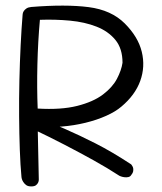

<svg xmlns="http://www.w3.org/2000/svg" viewBox="-20 -674 581 688"><path d="M92 -6Q80 -6 73.5 -11Q67 -16 63 -22.5Q59 -29 58 -34Q57 -39 57 -39Q53 -81 51 -137Q49 -193 48.5 -257Q48 -321 49.5 -386Q51 -451 54 -512Q57 -573 61 -621Q61 -621 61.5 -625Q62 -629 65 -634Q68 -639 74.5 -643.5Q81 -648 92 -649Q216 -659 297.5 -648.5Q379 -638 427 -590Q475 -542 488 -488.5Q501 -435 482.5 -384Q464 -333 415 -292Q394 -274 360.5 -259Q327 -244 286 -234Q245 -224 201 -220.5Q157 -217 115 -223L119 -33Q119 -33 119 -29Q119 -25 116.5 -19.5Q114 -14 108.5 -10Q103 -6 92 -6ZM408 -44Q365 -72 315.5 -99.5Q266 -127 211 -155.5Q156 -184 95 -213Q95 -219 100.5 -223.5Q106 -228 115 -230.5Q124 -233 132.5 -234.5Q141 -236 147.5 -236.5Q154 -237 154 -237Q183 -225 210.5 -213Q238 -201 265.5 -188Q293 -175 322.5 -160Q352 -145 383.5 -126.5Q415 -108 450 -85Q450 -85 451.5 -83Q453 -81 455 -77.5Q457 -74 457.5 -69.5Q458 -65 457 -59.5Q456 -54 451 -48Q447 -41 440 -39.5Q433 -38 425.5 -39Q418 -40 413 -42Q408 -44 408 -44ZM115 -285Q199 -280 256.5 -294.5Q314 -309 348.5 -335Q383 -361 399 -391.5Q415 -422 419 -449Q419 -500 393.5 -531Q368 -562 326 -578.5Q284 -595 231 -600Q178 -605 123 -603Q116 -525 114 -442.5Q112 -360 115 -285Z"/></svg>

Font: Sour Gummy Black ExtraLight
Style: Regular
Weight: 250
Version: Version 1.000